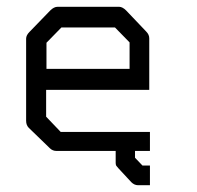

<svg xmlns="http://www.w3.org/2000/svg" viewBox="-20 -496 580 566"><path d="M324 -6Q321 -9 321 -15V-51H147Q135 -51 127 -59L65 -119Q57 -127 57 -140V-382Q57 -392 67 -402L128 -465Q139 -476 150 -476H331Q341 -476 352 -465L411 -403Q420 -394 420 -383V-231H116V-152L159 -107H422V-51H378V-31L400 -8H422V50H387Q376 50 367 41L329 0ZM117 -293H362V-371L319 -415H161L117 -370Z"/></svg>

Font: 3270 Nerd Font Mono
Style: Regular
Weight: 400
Monospace: yes
Version: Version 3.0.1;Nerd Fonts 3.0.0